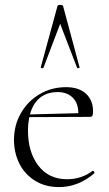

<svg xmlns="http://www.w3.org/2000/svg" viewBox="-20 -750 445 782"><path d="M358 -54Q361 -54 363.5 -50.5Q366 -47 364 -44Q298 12 221 12Q163 12 121 -15Q79 -42 58 -85.5Q37 -129 37 -180Q37 -240 65 -289Q93 -338 141.5 -366.5Q190 -395 249 -395Q301 -395 330 -368.5Q359 -342 359 -296Q359 -284 356.5 -279Q354 -274 347 -274L99 -273Q94 -245 94 -218Q94 -130 136.5 -75Q179 -20 253 -20Q312 -20 357 -54ZM102 -284 299 -289Q299 -330 276 -352.5Q253 -375 215 -375Q171 -375 142.5 -351.5Q114 -328 102 -284ZM294 -474 225 -653 157 -474Q157 -472 153 -472Q150 -472 147.5 -473.5Q145 -475 146 -476L214 -725Q215 -730 225 -730Q236 -730 237 -725L304 -476Q306 -474 300.5 -472.5Q295 -471 294 -474Z"/></svg>

Font: Cormorant Infant Light
Style: Regular
Weight: 300
Designer: Christian Thalmann (Catharsis Fonts)
Version: Version 3.000